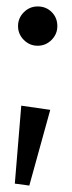

<svg xmlns="http://www.w3.org/2000/svg" viewBox="-20 -433 224 596"><path d="M26 137 46 -105 136 -92 71 143ZM36 -352Q36 -377 54 -395Q72 -413 97 -413Q123 -413 140.5 -395.5Q158 -378 158 -352Q158 -327 140 -309Q122 -291 97 -291Q72 -291 54 -309Q36 -327 36 -352Z"/></svg>

Font: Piscolabis
Style: Regular
Weight: 400
Designer: Ariel Martín Pérez
Foundry: Tunera Type Foundry
Version: Version 1.000